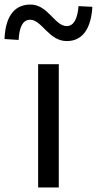

<svg xmlns="http://www.w3.org/2000/svg" viewBox="-76 -826 427 846"><path d="M218 -645C295 -645 326 -711 331 -796L270 -799C266 -748 251 -711 218 -711C165 -711 136 -806 58 -806C-21 -806 -53 -741 -56 -654L6 -650C9 -706 24 -739 57 -739C108 -739 139 -645 218 -645ZM183 -543H92V0H183Z"/></svg>

Font: Spoqa Han Sans Neo
Style: Regular
Weight: 400
Designer: [Spoqa Han Sans Neo] Dong-huui Kim ___ Younghwa Kang ___ Yujin Lee ___ [Noto Sans] Ryoko NISHIZUKA ____ (kana & ideograp
Foundry: Spoqa (http://www.spoqa-han-sans.com)
Version: Version 1.100;hotconv 1.0.109;makeotfexe 2.5.65596